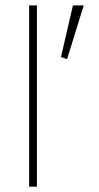

<svg xmlns="http://www.w3.org/2000/svg" viewBox="-20 -701 373 721"><path d="M118.7 0H89.4V-680.7H118.7ZM253.9 -680.7H294.4L231.9 -479L209 -486.8Z"/></svg>

Font: Estedad-FD Thin
Style: Regular
Weight: 100
Designer: Amin Abedi
Version: Version 7.3